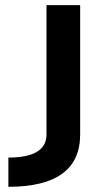

<svg xmlns="http://www.w3.org/2000/svg" viewBox="-20 -718 401 738"><path d="M288.1 -698.2V-201.2Q288.1 0 12.2 0V-112.3Q158.7 -112.3 158.7 -201.2V-698.2Z"/></svg>

Font: SansationBold
Style: Bold
Weight: 700
Designer: Bernd Montag
Version: Version 1.301